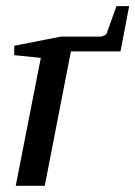

<svg xmlns="http://www.w3.org/2000/svg" viewBox="-20 -600 437 620"><path d="M369.1 -434.1H209L124.5 0H30.8L111.8 -413.1L25.9 -421.9V-452.1L176.8 -481.9H305.2Q309.6 -481.9 316.7 -485.4Q323.7 -488.8 325.2 -494.1L356 -580.1H397Z"/></svg>

Font: Charis SIL Cyr
Style: Italic
Weight: 400
Italic angle: -11°
Foundry: SIL International
Version: Version 5.000